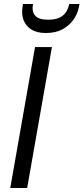

<svg xmlns="http://www.w3.org/2000/svg" viewBox="-20 -934 415 954"><path d="M31 0 154 -700H238L115 0ZM208 -770Q163 -770 135.5 -787.5Q108 -805 97 -834.5Q86 -864 92 -900L94 -914H144Q137 -877 154.5 -856.5Q172 -836 220 -836Q267 -836 292 -856.5Q317 -877 324 -914H375L372 -899Q365 -863 343.5 -834Q322 -805 288.5 -787.5Q255 -770 208 -770Z"/></svg>

Font: DM Sans 20pt
Style: Italic
Weight: 400
Italic angle: -10°
Version: Version 4.004;gftools[0.9.30]